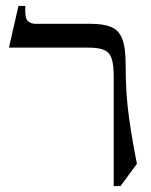

<svg xmlns="http://www.w3.org/2000/svg" viewBox="-20 -605 508 645"><path d="M402 -390Q402 -289 413.5 -209Q425 -129 440 -55L385 20H362V-348Q362 -386 355.5 -407Q349 -428 331 -436.5Q313 -445 278 -445H10L42 -585H65Q63 -545 73 -535Q83 -525 100 -525H285Q327 -525 353 -514.5Q379 -504 390.5 -475Q402 -446 402 -390Z"/></svg>

Font: Bona Nova SC
Style: Regular
Weight: 400
Designer: Mateusz Machalski
Foundry: Capitalics
Version: Version 4.001; ttfautohint (v1.8.4.7-5d5b)